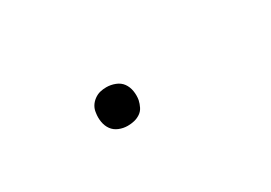

<svg xmlns="http://www.w3.org/2000/svg" viewBox="-13 -264 625 443"><g transform="rotate(-30 300.0 -43.0)"><path d="M250 8Q238 8 227 3.5Q216 -1 209.5 -10Q203 -19 201 -31Q199 -43 201 -55Q202 -64 206.5 -71.5Q211 -79 218.5 -84.5Q226 -90 234 -92Q242 -94 251 -94Q263 -94 274.5 -89.5Q286 -85 292.5 -76Q299 -67 301 -55Q303 -43 301 -31Q299 -22 295 -14Q291 -6 283.5 -1Q276 4 267.5 6Q259 8 250 8Z"/></g></svg>

Font: Iosevka Extralight Extended
Style: Italic
Weight: 200
Width: 7
Italic angle: -9°
Monospace: yes
Designer: Belleve Invis
Foundry: Belleve Invis
Version: Version 32.5.0; ttfautohint (v1.8.4)